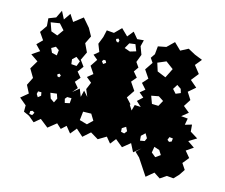

<svg xmlns="http://www.w3.org/2000/svg" viewBox="-97 -680 1103 941"><g transform="rotate(15 454.5 -209.0)"><path d="M658 48 634 25 658 2 623 31 602 -10 564 21 526 -10 503 19 479 -10 439 14 399 -10 363 22 327 -10 301 22 275 -10 251 12 227 -10 186 23 144 -10 114 15 84 -10 55 -23V-55L19 -85L55 -115L35 -154L55 -194L30 -236L55 -278L17 -304L55 -330L28 -358L55 -385L30 -421L55 -457L52 -496L88 -510L107 -549L127 -510L151 -545L174 -510L219 -545L256 -502L277 -464L258 -425L278 -383L258 -341L280 -311L258 -281L280 -255L258 -229L280 -203L258 -177L290 -203L305 -165L313 -199L336 -173L321 -209L336 -245L309 -267L336 -289L312 -325L336 -361L312 -381L336 -401L321 -439L336 -477L344 -513L381 -510L414 -543L448 -510L473 -541L499 -510L532 -513L524 -481L539 -441L524 -401L541 -377L524 -353L546 -327L524 -301L551 -261L524 -221L550 -193L547 -190L563 -165L571 -195L602 -193L576 -217L602 -241L578 -261L602 -281L577 -309L602 -337L575 -377L602 -417L587 -439L602 -461L606 -502L647 -510L682 -544L717 -510L755 -530L792 -510L832 -494L805 -461L835 -423L805 -385L840 -355L805 -325L828 -289L805 -253L837 -227L805 -201L839 -198L833 -165L867 -175L870 -140L909 -116L870 -92L905 -68L870 -44L896 -13L870 19L890 49L870 79L847 103L813 100L782 121L750 100L713 131ZM410 -489 399 -484 402 -474 413 -469 417 -480ZM113 -487 68 -480 83 -438 116 -426 139 -458ZM497 -484 467 -480 451 -452 480 -442 510 -451ZM705 -413 666 -442 624 -424 637 -383 681 -365ZM142 -358 124 -371 103 -359 113 -337 139 -331ZM377 -369 367 -370 360 -361 369 -349 382 -358ZM256 -332 234 -349 216 -332 219 -308 246 -306ZM768 -330 747 -344 732 -320 750 -300 774 -310ZM674 -267 637 -260 651 -222 684 -221 700 -250ZM176 -248 166 -243 168 -233 178 -230 184 -240ZM188 -150 156 -146 165 -119 185 -105 196 -127ZM263 -147H241L232 -136L237 -116L261 -121ZM113 -137H96L93 -123L102 -109L116 -120ZM376 -99 335 -98 330 -54 369 -43 395 -68ZM794 -85 776 -87 770 -72 780 -64 792 -69ZM568 -61 558 -81 539 -69 540 -51 557 -47ZM658 -75 639 -57 641 -33 664 -37 671 -53ZM95 -38 84 -34 83 -19 98 -17 106 -31ZM744 -13 717 -22 712 8 734 26 758 9Z"/></g></svg>

Font: Rubik Gemstones
Style: Regular
Weight: 400
Designer: Hubert and Fischer, NaN
Foundry: Hubert and Fischer, NaN
Version: Version 2.200